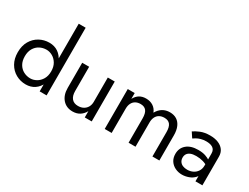

<svg xmlns="http://www.w3.org/2000/svg" viewBox="-67 -1343 2490 1917"><g transform="rotate(30 1178.0 -385.0)"><path d="M420 -780V0H500V-780ZM35 -230Q35 -156 66 -102Q97 -48 149 -19Q201 10 263 10Q321 10 364 -19Q407 -48 431.5 -102Q456 -156 456 -230Q456 -305 431.5 -358.5Q407 -412 364 -441Q321 -470 263 -470Q201 -470 149 -441Q97 -412 66 -358.5Q35 -305 35 -230ZM116 -230Q116 -283 137.5 -320Q159 -357 195 -376Q231 -395 273 -395Q308 -395 342 -376Q376 -357 398 -320Q420 -283 420 -230Q420 -177 398 -140Q376 -103 342 -84Q308 -65 273 -65Q231 -65 195 -84Q159 -103 137.5 -140Q116 -177 116 -230Z M725 -180V-460H645V-170Q645 -88 688 -39Q731 10 803 10Q849 10 883 -10.5Q917 -31 940 -72V0H1020V-460H940V-180Q940 -146 925.5 -120Q911 -94 884.5 -79.5Q858 -65 823 -65Q775 -65 750 -95Q725 -125 725 -180Z M1800 -290Q1800 -347 1782.5 -387.5Q1765 -428 1732 -449Q1699 -470 1652 -470Q1606 -470 1570 -448.5Q1534 -427 1510 -384Q1494 -425 1459.5 -447.5Q1425 -470 1377 -470Q1334 -470 1302.5 -451Q1271 -432 1250 -393V-460H1170V0H1250V-280Q1250 -316 1263 -342Q1276 -368 1300 -381.5Q1324 -395 1357 -395Q1402 -395 1423.5 -367Q1445 -339 1445 -280V0H1525V-280Q1525 -316 1538 -342Q1551 -368 1575 -381.5Q1599 -395 1632 -395Q1677 -395 1698.5 -367Q1720 -339 1720 -280V0H1800Z M1986 -142Q1986 -167 1998 -185Q2010 -203 2034.5 -213Q2059 -223 2098 -223Q2140 -223 2177 -212.5Q2214 -202 2249 -178V-225Q2242 -234 2222 -248.5Q2202 -263 2168.5 -274.5Q2135 -286 2085 -286Q2000 -286 1952.5 -245.5Q1905 -205 1905 -138Q1905 -91 1927 -58Q1949 -25 1985.5 -7.5Q2022 10 2064 10Q2102 10 2140.5 -4Q2179 -18 2205.5 -47Q2232 -76 2232 -120L2216 -180Q2216 -144 2198.5 -116.5Q2181 -89 2151.5 -74Q2122 -59 2085 -59Q2056 -59 2033.5 -68.5Q2011 -78 1998.5 -97Q1986 -116 1986 -142ZM1974 -354Q1985 -362 2004 -373Q2023 -384 2050.5 -392Q2078 -400 2112 -400Q2133 -400 2152 -396Q2171 -392 2185.5 -383Q2200 -374 2208 -358.5Q2216 -343 2216 -319V0H2296V-330Q2296 -375 2273.5 -406Q2251 -437 2210.5 -453.5Q2170 -470 2116 -470Q2052 -470 2006.5 -451Q1961 -432 1935 -413Z"/></g></svg>

Font: Glinicke Jost Regular
Style: Regular
Weight: 400
Version: Version 3.710